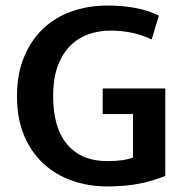

<svg xmlns="http://www.w3.org/2000/svg" viewBox="-20 -660 667 690"><path d="M366 -640Q423 -640 468.5 -631Q514 -622 551 -604L525 -518Q490 -535 453 -542.5Q416 -550 378 -550Q336 -550 298.5 -537Q261 -524 232.5 -495.5Q204 -467 187.5 -422.5Q171 -378 171 -314Q171 -201 221.5 -141Q272 -81 366 -81Q425 -81 458 -94V-250H349V-342H574V-28Q534 -11 483 -0.5Q432 10 366 10Q298 10 238.5 -11Q179 -32 135 -73Q91 -114 66 -174.5Q41 -235 41 -314Q41 -393 66 -454Q91 -515 134.5 -556.5Q178 -598 237.5 -619Q297 -640 366 -640Z"/></svg>

Font: Ek Mukta SemiBold
Style: Regular
Weight: 600
Designer: Girish Dalvi and Yashodeep Gholap
Foundry: Ek Type
Version: Version 2.538;PS 1.002;hotconv 16.6.51;makeotf.lib2.5.65220;